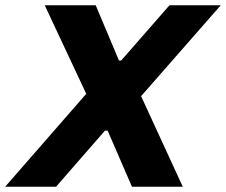

<svg xmlns="http://www.w3.org/2000/svg" viewBox="-57 -708 857 728"><path d="M-37.4 0 270 -352.3 112.6 -688H305.9L394 -478.6H402.5L585.6 -688H780L478 -343.4L636 0H443.3L351 -212.9H341.2L155.5 0Z"/></svg>

Font: Saira Thin
Style: Italic
Weight: 100
Italic angle: -12°
Designer: Hector Gatti with collaboration of the Omnibus-Type team
Foundry: Omnibus-Type
Version: Version 1.101